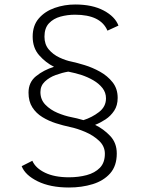

<svg xmlns="http://www.w3.org/2000/svg" viewBox="-20 -726 690 855"><path d="M287 109Q204 109 148 81.5Q92 54 76.5 14L124 -10Q138.5 23 180.8 43.2Q223 63.5 287 63.5Q329.5 63.5 366 53.8Q402.5 44 424.8 21.2Q447 -1.5 447 -41.5Q447 -74.5 421.5 -98.8Q396 -123 359.8 -138.5Q323.5 -154 291.5 -160.5Q261 -167 228.8 -177.2Q196.5 -187.5 168.8 -204.5Q141 -221.5 124 -248Q107 -274.5 107 -313.5Q107 -360 141 -387.2Q175 -414.5 220.5 -428.5Q183.5 -447 154.5 -479.8Q125.5 -512.5 125.5 -563Q125.5 -612.5 152.8 -644Q180 -675.5 223.5 -690.8Q267 -706 315 -706Q391.5 -706 442 -679Q492.5 -652 507.5 -612L458.5 -589.5Q428.5 -660.5 314 -660.5Q280.5 -660.5 249.2 -652Q218 -643.5 198 -622.2Q178 -601 178 -562.5Q178 -528.5 197.2 -505.8Q216.5 -483 244.8 -469.8Q273 -456.5 299 -451.5Q322.5 -446.5 357 -436Q391.5 -425.5 425.2 -406.8Q459 -388 481.5 -359.5Q504 -331 504 -290Q504 -256.5 488.5 -233Q473 -209.5 449.8 -194.2Q426.5 -179 403.5 -170Q441.5 -151.5 470.8 -120.5Q500 -89.5 500 -42.5Q500 12.5 470.8 45.8Q441.5 79 393 94Q344.5 109 287 109ZM299 -204Q309.5 -202 323 -198.8Q336.5 -195.5 351.5 -191Q389.5 -203 420.8 -227Q452 -251 452 -288Q452 -314 436.2 -334Q420.5 -354 395.5 -368.5Q370.5 -383 342.8 -392Q315 -401 291 -405.5Q287.5 -406 284 -407Q257 -402.5 228.2 -392Q199.5 -381.5 179.8 -362.8Q160 -344 160 -316Q160 -282.5 182 -259.8Q204 -237 236 -223.5Q268 -210 299 -204Z"/></svg>

Font: Trispace ExtraLight
Style: Regular
Weight: 200
Designer: Tyler Finck
Foundry: Etcetera Type Company
Version: Version 1.210; ttfautohint (v1.8.3)